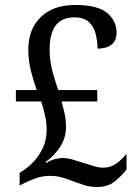

<svg xmlns="http://www.w3.org/2000/svg" viewBox="-20 -744 556 774"><path d="M372 10Q344 10 320.5 2.5Q297 -5 273 -14Q251 -23 229 -29Q207 -35 182 -35Q152 -35 126 -26Q100 -17 72 -3L59 4V-47L77 -59Q98 -73 119 -96Q140 -119 154 -150.5Q168 -182 168 -221Q168 -251 161.5 -279.5Q155 -308 146 -335H44V-381H128Q116 -414 105 -457Q94 -500 94 -542Q94 -627 144.5 -675.5Q195 -724 284 -724Q373 -724 411.5 -692Q450 -660 450 -612Q450 -580 429.5 -564Q409 -548 373 -548Q373 -579 365.5 -608Q358 -637 338 -655.5Q318 -674 280 -674Q228 -674 204 -640.5Q180 -607 180 -545Q180 -498 192 -454.5Q204 -411 215 -381H372V-335H228Q235 -311 240.5 -286Q246 -261 246 -231Q246 -190 223.5 -154Q201 -118 164 -91L166 -87Q184 -98 201.5 -102.5Q219 -107 233 -107Q252 -107 275.5 -100Q299 -93 320 -86Q340 -80 360 -74Q380 -68 396 -68Q426 -68 449.5 -85Q473 -102 490 -124V-61Q474 -39 445 -14.5Q416 10 372 10Z"/></svg>

Font: Noto Serif SemiCondensed
Style: Regular
Weight: 400
Width: 4
Designer: Monotype Design Team
Foundry: Monotype Imaging Inc.
Version: Version 2.013